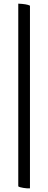

<svg xmlns="http://www.w3.org/2000/svg" viewBox="-20 -790 264 1051"><path d="M80 230V-770Q127 -768 144 -759V241Q129 242 107.5 238.5Q86 235 80 230Z"/></svg>

Font: Alike
Style: Regular
Weight: 400
Designer: Cyreal (www.cyreal.org)
Foundry: Cyreal (www.cyreal.org)
Version: Version 1.212